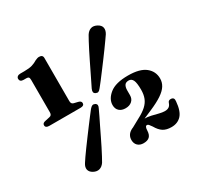

<svg xmlns="http://www.w3.org/2000/svg" viewBox="-156 -902 1133 1100"><g transform="rotate(-30 411.0 -351.5)"><path d="M83.5 -648H102Q112.5 -648 116.8 -643.2Q121 -638.5 121 -625V-411.5Q121 -401 116.8 -395.5Q112.5 -390 104 -388.5L74.5 -382Q54.5 -378.5 54.5 -364Q54.5 -346 79.5 -346H286Q310.5 -346 310.5 -363.5Q310.5 -377.5 292 -382L265 -388.5Q257.5 -390.5 253.5 -395.8Q249.5 -401 249.5 -411.5V-697Q249.5 -718 225.5 -718Q219.5 -718 214 -716.2Q208.5 -714.5 200.5 -711Q184 -700.5 164.5 -694.5Q145 -688.5 112 -688.5H85.5Q73 -688.5 66 -682.8Q59 -677 59 -668Q59 -659 65 -653.5Q71 -648 83.5 -648ZM436 -388Q427 -376.5 419.8 -373.8Q412.5 -371 401.5 -376.5Q393 -381.5 392 -389.2Q391 -397 396.5 -409.5Q404 -424.5 415.2 -447.5Q426.5 -470.5 439.8 -497.8Q453 -525 466.8 -553.2Q480.5 -581.5 493.8 -607.5Q507 -633.5 518 -654Q529 -674.5 535.5 -685.5Q548.5 -706 566.8 -711.8Q585 -717.5 607 -705.5Q628 -694 631.2 -676.5Q634.5 -659 622 -638.5Q615 -628 601.8 -609.5Q588.5 -591 571.5 -567.2Q554.5 -543.5 535.2 -518Q516 -492.5 497.5 -467.8Q479 -443 463 -422.2Q447 -401.5 436 -388ZM335 -311Q344.5 -322 352 -325Q359.5 -328 370 -323Q379 -317.5 379.8 -309.5Q380.5 -301.5 374 -289.5Q367 -274 355.8 -251Q344.5 -228 331.2 -200.8Q318 -173.5 304.2 -145Q290.5 -116.5 277.2 -90.2Q264 -64 253.2 -43.8Q242.5 -23.5 235.5 -12Q222.5 7.5 204 13Q185.5 18.5 164 7Q144 -4 140.2 -21.5Q136.5 -39 150 -59.5Q156.5 -70 169.5 -88.8Q182.5 -107.5 200 -131.5Q217.5 -155.5 236.5 -181Q255.5 -206.5 274 -231.2Q292.5 -256 308.5 -276.8Q324.5 -297.5 335 -311ZM506 -80.5 482 -94 543 -127.5Q578 -145.5 599 -164.8Q620 -184 629.2 -207.5Q638.5 -231 638.5 -262.5Q638.5 -307.5 629.8 -325.8Q621 -344 602.5 -344Q583 -344 575.2 -331.8Q567.5 -319.5 567.5 -299V-267Q567.5 -243 551.5 -228.8Q535.5 -214.5 509 -214.5Q483 -214.5 467.8 -228.5Q452.5 -242.5 452.5 -267.5Q452.5 -307 491.8 -338.8Q531 -370.5 613 -370.5Q691 -370.5 728 -340.8Q765 -311 765 -264Q765 -238.5 751.5 -216.8Q738 -195 708 -174.8Q678 -154.5 627 -132.5ZM446 -40Q446 -73.5 475.8 -91.5Q505.5 -109.5 567.5 -109.5Q592 -109.5 614.8 -104.2Q637.5 -99 658 -93.5Q678.5 -88 697 -88Q712 -88 722.5 -94.8Q733 -101.5 738.5 -118.5Q741 -126 746.8 -129Q752.5 -132 759 -131.5Q782 -131 778.5 -105Q773.5 -43 748.8 -16.2Q724 10.5 683 10.5Q649.5 10.5 628.5 -3Q607.5 -16.5 590.5 -46.5Q581.5 -59 576.8 -64.8Q572 -70.5 566 -70.5Q559 -70.5 555.8 -63.2Q552.5 -56 552 -41Q551 -14.5 537.8 -2Q524.5 10.5 498.5 10.5Q474.5 10.5 460.2 -3.2Q446 -17 446 -40Z"/></g></svg>

Font: Fraunces
Style: Bold
Weight: 700
Version: Version 1.000;[b76b70a41]